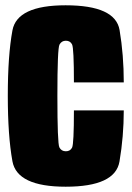

<svg xmlns="http://www.w3.org/2000/svg" viewBox="-20 -702 500 726"><path d="M228.5 4Q415.5 4 431.8 -91.2Q448 -186.5 448 -284.5H259.5Q259.5 -157.5 252.5 -143.8Q245.5 -130 229 -130Q212 -130 204.5 -144.8Q197 -159.5 197 -340Q197 -519 205 -533.5Q213 -548 229 -548Q245.5 -548 252.5 -534Q259.5 -520 259.5 -390.5H448Q448 -494.5 432.2 -588.2Q416.5 -682 228 -682Q44.5 -682 27 -587Q9.5 -492 9.5 -340Q9.5 -188.5 27 -92.2Q44.5 4 228.5 4Z"/></svg>

Font: Anybody ExtraCondensed Black
Style: Regular
Weight: 900
Width: 2
Version: Version 1.113;gftools[0.9.25]